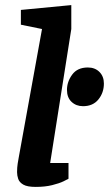

<svg xmlns="http://www.w3.org/2000/svg" viewBox="-20 -727 428 754"><path d="M120 7Q87 7 71.5 -2Q56 -11 51.5 -24.5Q47 -38 47 -51Q47 -69 49.5 -85Q52 -101 54 -111L145 -613L62 -630V-688L260 -707V-613L177 -87H249V-25Q246 -23 229.5 -15Q213 -7 185 0Q157 7 120 7ZM306 -310Q279 -310 261 -327Q243 -344 243 -374Q243 -406 263.5 -434Q284 -462 325 -462Q353 -462 370.5 -444.5Q388 -427 388 -399Q388 -363 366.5 -336.5Q345 -310 306 -310Z"/></svg>

Font: Faustina
Style: Bold Italic
Weight: 700
Italic angle: -8°
Designer: Alfonso Garcia
Foundry: http://www.omnibus-type.com
Version: Version 1.200